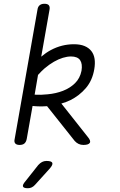

<svg xmlns="http://www.w3.org/2000/svg" viewBox="-20 -760 640 1020"><path d="M446 -33Q464 -12 457 -1Q450 10 423 10Q409 10 397.5 4.5Q386 -1 377 -11L230 -196Q191 -193 153 -197L122 -22Q119 -6 110 2Q101 10 84 10Q68 10 61 2Q54 -6 58 -22L179 -708Q181 -724 190.5 -732Q200 -740 216 -740Q233 -740 239.5 -732Q246 -724 243 -708L199 -459Q224 -480 250 -494Q308 -525 373 -525Q406 -525 429 -515.5Q452 -506 465.5 -488.5Q479 -471 482.5 -447Q486 -423 481 -393Q471 -333 436.5 -292.5Q402 -252 354 -228Q331 -217 306 -210ZM182 -362 164 -257Q198 -255 233 -259Q277 -263 314.5 -277.5Q352 -292 378.5 -318Q405 -344 413 -384Q419 -421 405.5 -440.5Q392 -460 357 -460Q337 -460 314 -453Q291 -446 266.5 -432Q242 -418 216 -396Q199 -381 182 -362ZM115 203 183 117Q193 106 203.5 100.5Q214 95 227 95Q254 95 258 105.5Q262 116 242 138L166 222Q158 231 148.5 235.5Q139 240 128 240Q105 240 102 230.5Q99 221 115 203Z"/></svg>

Font: Maple Mono NL ExtraLight
Style: Italic
Weight: 275
Italic angle: -10°
Monospace: yes
Designer: subframe7536
Version: Version 7.000